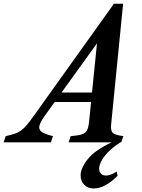

<svg xmlns="http://www.w3.org/2000/svg" viewBox="-126 -782 782 1055"><path d="M165 -34 153.5 0H-106L-94.5 -34Q-65 -40.5 -45.5 -47Q-26 -53.5 -10.5 -64.8Q5 -76 21.2 -95.2Q37.5 -114.5 60 -146L500 -761.5H550.5L484.5 -96.5Q481 -64 494 -51.8Q507 -39.5 552 -34L540 0H251L262.5 -34Q302.5 -37 323 -43.5Q343.5 -50 352 -66Q360.5 -82 363.5 -113L374.5 -221.5H174.5L119 -144.5Q89.5 -103 89.5 -82.5Q89.5 -66 106.8 -55Q124 -44 165 -34ZM212 -273.5H379.5L407 -544ZM389 253.5Q355.5 253.5 336.2 232.8Q317 212 317 182Q317 142 355.8 93Q394.5 44 487.5 0H535.5Q479 36.5 449 75.2Q419 114 419 144.5Q419 161.5 428.5 172Q438 182.5 457 182.5Q468.5 182.5 482 177.8Q495.5 173 515.5 160.5L520 184Q451 253.5 389 253.5Z"/></svg>

Font: Libre Caslon Condensed Bold
Style: Italic
Weight: 700
Italic angle: -22.583°
Designer: Pablo Impallari, Rodrigo Fuenzalida, Katja Schimmel, Ertekin Erdin
Foundry: Pablo Impallari, Rodrigo Fuenzalida
Version: Version 2.000; ttfautohint (v1.8.4.7-5d5b);gftools[0.9.33]